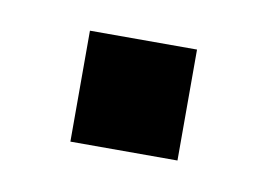

<svg xmlns="http://www.w3.org/2000/svg" viewBox="-32 -155 271 196"><g transform="rotate(10 104.0 -57.5)"><path d="M49 -115V0H160V-115Z"/></g></svg>

Font: Malmofest
Style: Regular
Weight: 400
Designer: Jonny Pinhorn (Poppins), Kolossal
Version: Version 1.004;Glyphs 3.1.2 (3151)